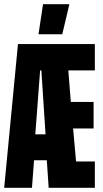

<svg xmlns="http://www.w3.org/2000/svg" viewBox="-33 -899 493 919"><path d="M-13 0 53 -688H421V-562H294L306 -411H415V-284H317L331 -126H421V0H200L191 -132H130L120 0ZM136 -256H185L165 -562H159ZM152 -735V-740L173 -879H298V-874L265 -735Z"/></svg>

Font: Saira UltraCondensed Black
Style: Regular
Weight: 900
Width: 1
Designer: Hector Gatti with collaboration of the Omnibus-Type team
Foundry: Omnibus-Type
Version: Version 1.101